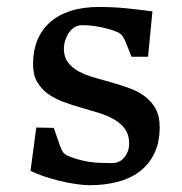

<svg xmlns="http://www.w3.org/2000/svg" viewBox="-20 -528 528 556"><path d="M85 -158.7 135.7 -157.7 154.3 -104.5Q159.7 -89.8 164.1 -85.4Q168.5 -81.1 172.4 -78.6Q188.5 -71.3 204.1 -66.9Q219.7 -62.5 235.8 -59.8Q252 -57.1 269 -56.4Q286.1 -55.7 304.7 -55.7Q315.9 -55.7 325.2 -60.3Q334.5 -64.9 340.8 -73Q347.2 -81.1 350.6 -91.1Q354 -101.1 354 -112.3Q354 -137.7 342 -154.3Q330.1 -170.9 310.5 -182.1Q291 -193.4 265.9 -201.2Q240.7 -209 214.8 -216.3Q189 -223.6 163.8 -232.9Q138.7 -242.2 119.1 -256.1Q99.6 -270 87.6 -290.8Q75.7 -311.5 75.7 -342.8Q75.7 -380.9 88.1 -411.4Q100.6 -441.9 124.8 -463.4Q148.9 -484.9 184.3 -496.3Q219.7 -507.8 265.6 -507.8Q306.2 -507.8 343.8 -504.2Q381.3 -500.5 421.4 -495.1L408.7 -363.8H360.8L346.2 -400.4Q340.8 -414.6 335.4 -422.6Q330.1 -430.7 319.8 -435.1Q299.3 -443.8 271.7 -449.5Q244.1 -455.1 216.8 -455.1Q205.1 -455.1 195.3 -448.7Q185.5 -442.4 179 -432.4Q172.4 -422.4 168.7 -410.4Q165 -398.4 165 -386.7Q165 -362.8 177 -347.2Q189 -331.5 208.5 -321Q228 -310.5 252.9 -303.5Q277.8 -296.4 303.7 -289.1Q329.6 -281.7 354.5 -272.7Q379.4 -263.7 398.9 -249.3Q418.5 -234.9 430.4 -213.6Q442.4 -192.4 442.4 -160.6Q442.4 -114.7 426.5 -82.8Q410.6 -50.8 383.3 -30.5Q356 -10.3 319.1 -1Q282.2 8.3 240.7 8.3Q222.2 8.3 199.2 4.9Q176.3 1.5 152.8 -4.2Q129.4 -9.8 107.4 -17.3Q85.4 -24.9 68.4 -33.2Z"/></svg>

Font: Donegal One
Style: Regular
Weight: 400
Designer: Gary Lonergan
Foundry: Sorkin Type Co.
Version: Version 1.004